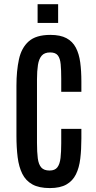

<svg xmlns="http://www.w3.org/2000/svg" viewBox="-20 -912 469 940"><path d="M224.1 8.8C257.6 8.8 284.7 2.9 305.2 -8.8C325.7 -20.5 341.2 -37.1 351.8 -58.6C362.4 -80.1 369.5 -105.6 373 -135.3C376.6 -164.9 378.4 -197.8 378.4 -233.9V-281.2H279.8V-210.4C279.8 -182.8 278.6 -158.9 276.4 -138.9C274.1 -118.9 269 -103.6 261 -93C253 -82.4 240.2 -77.1 222.7 -77.1C204.4 -77.1 190.9 -82.1 182.1 -92C173.3 -102 167.6 -116.9 165 -137C162.4 -157 161.1 -182.1 161.1 -212.4V-523.9C161.1 -550.9 162.7 -574.3 165.8 -594C168.9 -613.7 175 -628.8 184.1 -639.4C193.2 -650 207 -655.3 225.6 -655.3C243.2 -655.3 255.7 -650.4 263.2 -640.6C270.7 -630.9 275.3 -616.5 277.1 -597.4C278.9 -578.4 279.8 -554.9 279.8 -526.9V-462.4H378.4V-513.2C378.4 -547.4 376.5 -578.5 372.8 -606.4C369.1 -634.4 361.9 -658.5 351.3 -678.7C340.7 -698.9 325.4 -714.4 305.4 -725.1C285.4 -735.8 259.1 -741.2 226.6 -741.2C179.7 -741.2 144.4 -730.6 120.6 -709.5C96.8 -688.3 80.9 -659 72.8 -621.6C64.6 -584.1 60.5 -541 60.5 -492.2V-247.1C60.5 -208.7 62.5 -173.7 66.4 -142.3C70.3 -110.9 77.9 -83.9 89.1 -61.3C100.3 -38.7 116.8 -21.3 138.4 -9.3C160.1 2.8 188.6 8.8 224.1 8.8ZM164.1 -799.8H264.6V-891.6H164.1Z"/></svg>

Font: Antonio
Style: Regular
Weight: 400
Designer: Vernon Adams
Foundry: Vernon Adams
Version: Version 1.002